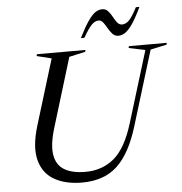

<svg xmlns="http://www.w3.org/2000/svg" viewBox="-61 -988 1002 1056"><g transform="rotate(-5 440.0 -460.0)"><path d="M222.5 -301.5Q194.5 -209 204.8 -153Q215 -97 258.5 -72Q302 -47 373 -47Q466 -47 531.8 -102.2Q597.5 -157.5 638.5 -291.5L759.5 -686L668.5 -705L671.5 -715H880.5L877.5 -705L788.5 -686L661.5 -271.5Q617 -126 544.2 -58Q471.5 10 349.5 10Q259 10 197.2 -25Q135.5 -60 115.8 -133.8Q96 -207.5 131 -322.5L242 -685L160.5 -705L163.5 -715H431.5L428.5 -705L339.5 -685ZM747.5 -925Q718 -862.5 695.2 -830.5Q672.5 -798.5 654.2 -787.8Q636 -777 619 -777Q599.5 -777 586.5 -791Q573.5 -805 563.2 -823.5Q553 -842 542.2 -856Q531.5 -870 517 -870Q498 -870 479.5 -852Q461 -834 431 -782H411.5Q443 -844.5 465.5 -876.2Q488 -908 506 -919Q524 -930 542 -930Q561.5 -930 574.2 -916Q587 -902 596.8 -883.5Q606.5 -865 617.5 -851Q628.5 -837 645 -837Q664.5 -837 682.8 -855Q701 -873 728 -925Z"/></g></svg>

Font: Newsreader Display
Style: Italic
Weight: 400
Italic angle: -17°
Designer: Hugues Gentile
Foundry: Production Type
Version: Version 1.001